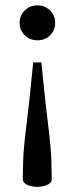

<svg xmlns="http://www.w3.org/2000/svg" viewBox="-20 -454 284 729"><path d="M122 -301Q93 -301 73.8 -320.2Q54.5 -339.5 54.5 -367Q54.5 -394.5 73.8 -414Q93 -433.5 122 -433.5Q151.5 -433.5 170.5 -414Q189.5 -394.5 189.5 -367Q189.5 -339.5 170.5 -320.2Q151.5 -301 122 -301ZM66.5 224.5 68 157Q69 110.5 80.8 18.2Q92.5 -74 106 -217H137Q151 -74 162.5 18.2Q174 110.5 175 157L176.5 224.5Q177 240 159.8 247.8Q142.5 255.5 121.5 255.5Q100.5 255.5 83.2 247.8Q66 240 66.5 224.5Z"/></svg>

Font: Newsreader Text Medium
Style: Regular
Weight: 500
Designer: Hugues Gentile
Foundry: Production Type
Version: Version 1.001